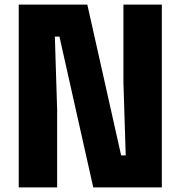

<svg xmlns="http://www.w3.org/2000/svg" viewBox="-20 -820 790 840"><path d="M62 0V-800H362L510 -140H530L520 -460V-800H688V0H388L240 -660H220L230 -340V0Z"/></svg>

Font: Martian Mono SemiExpanded ExtraBold
Style: Regular
Weight: 800
Width: 6
Designer: Roman Shamin
Foundry: Evil Martians
Version: Version 1.000